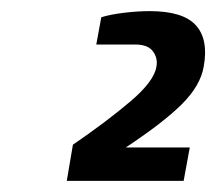

<svg xmlns="http://www.w3.org/2000/svg" viewBox="-20 -725 389 345"><path d="M100 -400 111 -465Q171 -506 214 -542.5Q257 -579 261 -605Q264 -620 255 -632.5Q246 -645 223 -645H153L162 -694Q178 -699 202.5 -702Q227 -705 249 -705Q309 -705 332 -679.5Q355 -654 346 -605Q340 -571 307 -538Q274 -505 206 -460H321L310 -400Z"/></svg>

Font: Cuprum
Style: Bold Italic
Weight: 700
Italic angle: -10°
Designer: Jovanny Lemonad
Foundry: Jovanny Lemonad
Version: Version 3.000